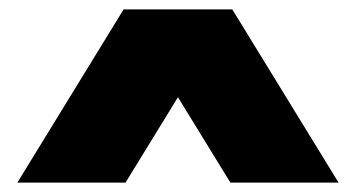

<svg xmlns="http://www.w3.org/2000/svg" viewBox="-20 -760 760 410"><path d="M17 -370 244 -740H476L703 -370H472L305 -642H415L248 -370Z"/></svg>

Font: Encode Sans SC Expanded Black
Style: Regular
Weight: 900
Width: 7
Designer: Multiple Designers
Foundry: Impallari Type
Version: Version 3.002